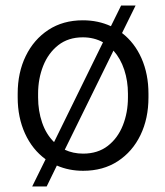

<svg xmlns="http://www.w3.org/2000/svg" viewBox="-20 -612 602 699"><path d="M44.4 -257.3V-271Q44.4 -347.7 73.7 -408Q103 -468.3 156.2 -503.2Q209.5 -538.1 281.7 -538.1Q337.4 -538.1 383.8 -516.6L420.9 -591.8H473.6L424.3 -491.7Q470.2 -456.5 495.4 -399.2Q520.5 -341.8 520.5 -271V-257.3Q520.5 -180.7 491.5 -120.4Q462.4 -60.1 408.9 -25.1Q355.5 9.8 282.7 9.8Q231 9.8 187 -9.3L149.9 66.9H97.2L146 -32.2Q97.7 -67.4 71 -126Q44.4 -184.6 44.4 -257.3ZM118.7 -271V-257.3Q118.7 -208.5 133.3 -165.8Q147.9 -123 176.8 -94.7L355 -458Q322.3 -476.1 281.7 -476.1Q228.5 -476.1 192.1 -447.5Q155.8 -418.9 137.2 -372.1Q118.7 -325.2 118.7 -271ZM445.8 -271Q445.8 -316.9 432.4 -357.9Q418.9 -398.9 393.1 -427.7L215.8 -66.9Q246.1 -52.7 282.7 -52.7Q335.9 -52.7 372.3 -80.8Q408.7 -108.9 427.2 -155.5Q445.8 -202.1 445.8 -257.3Z"/></svg>

Font: Vazirmatn RD Light
Style: Regular
Weight: 300
Designer: Saber Rastikerdar
Foundry: Saber Rastikerdar
Version: Version 32.102